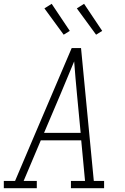

<svg xmlns="http://www.w3.org/2000/svg" viewBox="-35 -987 655 1007"><path d="M-15 0V-38H44L132 -245L341 -735H390L457 -38H511V0H337V-38H411L391 -251H179L89 -38H158V0ZM388 -290 369 -490Q365 -534 361 -577.5Q357 -621 354 -665Q336 -621 317.5 -577.5Q299 -534 281 -490L196 -290ZM469 -805 368 -943 406 -967 501 -825ZM299 -805 198 -943 236 -967 331 -825Z"/></svg>

Font: Iosevka Slab XLtExObl
Style: Regular
Weight: 200
Width: 7
Italic angle: -9°
Monospace: yes
Designer: Belleve Invis
Foundry: Belleve Invis
Version: Version 11.1.1; ttfautohint (v1.8.3)